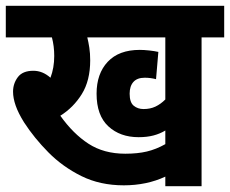

<svg xmlns="http://www.w3.org/2000/svg" viewBox="-20 -642 793 662"><path d="M675 -513V0H550V-33Q518 -18 482 -10.5Q446 -3 407 -3Q325 -3 260.5 -35Q196 -67 147 -116.5Q98 -166 63 -220Q43 -252 34 -278Q25 -304 25 -326Q25 -354 41.5 -376Q58 -398 95 -398Q127 -398 154 -374Q167 -408 167 -449Q167 -483 159 -513H0V-622H753V-513ZM475 -266Q498 -266 516 -274.5Q534 -283 550 -299V-513H281Q285 -497 288 -477.5Q291 -458 291 -434Q291 -364 262 -317.5Q233 -271 188 -243Q232 -181 285 -146.5Q338 -112 412 -112Q454 -112 486 -119.5Q518 -127 550 -145V-192Q532 -181 509.5 -175Q487 -169 458 -169Q394 -169 353.5 -206.5Q313 -244 313 -319Q313 -388 351.5 -429Q390 -470 462 -470Q476 -470 494.5 -468Q513 -466 526 -463L518 -369Q499 -374 479 -374Q453 -374 440 -359.5Q427 -345 427 -319Q427 -289 441 -277.5Q455 -266 475 -266Z"/></svg>

Font: Noto Sans Condensed
Style: Bold Italic
Weight: 700
Width: 3
Italic angle: -12°
Designer: Monotype Design Team
Foundry: Monotype Imaging Inc.
Version: Version 2.013; ttfautohint (v1.8.4.7-5d5b)